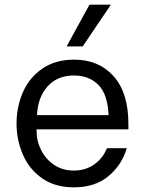

<svg xmlns="http://www.w3.org/2000/svg" viewBox="-20 -797 623 824"><path d="M51 -267Q51 -338 78 -400.5Q105 -463 161 -502Q217 -541 298 -541Q404 -541 467.5 -470Q531 -399 531 -266V-242H137V-235Q137 -191 157 -152Q177 -113 213 -89Q249 -65 296 -65Q347 -65 384 -91Q421 -117 439 -161H524Q503 -89 445.5 -41Q388 7 297 7Q216 7 160.5 -32Q105 -71 78 -134Q51 -197 51 -267ZM446 -303Q442 -393 402 -433Q362 -473 297 -473Q226 -473 184 -426Q142 -379 139 -303ZM266 -598 364 -777H456L335 -598Z"/></svg>

Font: Be Vietnam
Style: Regular
Weight: 400
Designer: Gabriel Lam
Foundry: TypeRant
Version: Version 4.000